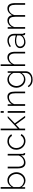

<svg xmlns="http://www.w3.org/2000/svg" viewBox="2348 -3118 993 5729"><g transform="rotate(-90 2844.5 -253.5)"><path d="M321 10Q260 10 207 -22.5Q154 -55 124 -104V0H78V-730H128V-407Q165 -461 215.5 -495Q266 -529 332 -529Q388 -529 431.5 -506Q475 -483 506 -444Q537 -405 553.5 -357Q570 -309 570 -258Q570 -205 551 -156.5Q532 -108 498 -70.5Q464 -33 419 -11.5Q374 10 321 10ZM311 -35Q357 -35 395 -53.5Q433 -72 460.5 -104Q488 -136 503.5 -176Q519 -216 519 -258Q519 -317 494 -368.5Q469 -420 424 -452Q379 -484 320 -484Q276 -484 239 -464.5Q202 -445 174.5 -414Q147 -383 128 -346V-174Q132 -145 150 -119.5Q168 -94 195.5 -75.5Q223 -57 253.5 -46Q284 -35 311 -35Z M685 -220V-520H735V-227Q735 -130 767.5 -82.5Q800 -35 866 -35Q910 -35 950.5 -54.5Q991 -74 1022 -109.5Q1053 -145 1068 -192V-520H1118V-66Q1118 -54 1123.5 -48Q1129 -42 1139 -41V0Q1129 1 1123.5 1Q1118 1 1114 0Q1097 -2 1086 -14.5Q1075 -27 1074 -45L1073 -123Q1039 -61 979.5 -25.5Q920 10 851 10Q769 10 727 -48Q685 -106 685 -220Z M1498 10Q1444 10 1397 -11.5Q1350 -33 1315 -70.5Q1280 -108 1260.5 -157Q1241 -206 1241 -262Q1241 -337 1274 -397Q1307 -457 1365 -493Q1423 -529 1497 -529Q1568 -529 1622 -496.5Q1676 -464 1703 -408L1654 -392Q1631 -435 1588.5 -459.5Q1546 -484 1495 -484Q1438 -484 1392 -455Q1346 -426 1318.5 -375.5Q1291 -325 1291 -262Q1291 -200 1319 -148Q1347 -96 1393.5 -65.5Q1440 -35 1496 -35Q1532 -35 1566.5 -48.5Q1601 -62 1626.5 -84Q1652 -106 1660 -131L1709 -117Q1696 -80 1664 -51.5Q1632 -23 1589.5 -6.5Q1547 10 1498 10Z M2198 0 1995 -278 1872 -165V0H1822V-730H1872V-221L2189 -519H2246L2029 -308L2253 0Z M2344 0V-520H2394V0ZM2344 -638V-730H2394V-638Z M2976 0H2926V-290Q2926 -390 2897.5 -436.5Q2869 -483 2807 -483Q2763 -483 2720.5 -462Q2678 -441 2646.5 -404.5Q2615 -368 2601 -322V0H2551V-520H2598V-396Q2619 -436 2654 -465.5Q2689 -495 2732 -512Q2775 -529 2821 -529Q2864 -529 2893.5 -513.5Q2923 -498 2941.5 -469Q2960 -440 2968 -397Q2976 -354 2976 -299Z M3337 8Q3284 8 3238.5 -14Q3193 -36 3160.5 -74.5Q3128 -113 3109.5 -160.5Q3091 -208 3091 -259Q3091 -312 3108.5 -361Q3126 -410 3158.5 -447.5Q3191 -485 3235 -507Q3279 -529 3333 -529Q3401 -529 3451.5 -493.5Q3502 -458 3537 -407V-520H3583V10Q3583 80 3549 128Q3515 176 3459 199.5Q3403 223 3338 223Q3247 223 3193.5 190Q3140 157 3107 103L3141 80Q3172 132 3225 157Q3278 182 3338 182Q3391 182 3435.5 162.5Q3480 143 3506.5 104.5Q3533 66 3533 10V-104Q3502 -53 3448.5 -22.5Q3395 8 3337 8ZM3349 -35Q3382 -35 3413 -47Q3444 -59 3470 -79.5Q3496 -100 3513 -125Q3530 -150 3533 -175V-346Q3518 -386 3487.5 -417.5Q3457 -449 3419 -466.5Q3381 -484 3341 -484Q3294 -484 3257 -464Q3220 -444 3194.5 -411.5Q3169 -379 3155.5 -338.5Q3142 -298 3142 -258Q3142 -213 3158 -173Q3174 -133 3202.5 -101.5Q3231 -70 3268.5 -52.5Q3306 -35 3349 -35Z M4164 0H4114V-290Q4114 -386 4081 -434.5Q4048 -483 3985 -483Q3944 -483 3903 -462Q3862 -441 3832 -404.5Q3802 -368 3789 -322V0H3739V-730H3789V-396Q3821 -457 3878 -493Q3935 -529 3999 -529Q4043 -529 4074 -513Q4105 -497 4125 -467Q4145 -437 4154.5 -395Q4164 -353 4164 -299Z M4272 -150Q4272 -197 4300 -231.5Q4328 -266 4377 -285.5Q4426 -305 4490 -305Q4530 -305 4573 -298Q4616 -291 4650 -279V-328Q4650 -400 4608.5 -443Q4567 -486 4494 -486Q4455 -486 4413 -470Q4371 -454 4327 -424L4306 -460Q4357 -494 4404.5 -511.5Q4452 -529 4499 -529Q4592 -529 4646 -474Q4700 -419 4700 -324V-66Q4700 -54 4705.5 -48Q4711 -42 4722 -41V0Q4713 1 4707 1Q4701 1 4697 1Q4678 -2 4667.5 -15Q4657 -28 4656 -44V-85Q4620 -40 4563.5 -15Q4507 10 4445 10Q4396 10 4356.5 -11Q4317 -32 4294.5 -68.5Q4272 -105 4272 -150ZM4630 -107Q4640 -120 4645 -132Q4650 -144 4650 -154V-240Q4614 -254 4575 -261Q4536 -268 4495 -268Q4417 -268 4368.5 -237Q4320 -206 4320 -153Q4320 -120 4337 -92Q4354 -64 4384.5 -47Q4415 -30 4455 -30Q4511 -30 4558.5 -51.5Q4606 -73 4630 -107Z M5616 0H5566V-290Q5566 -389 5535.5 -436Q5505 -483 5442 -483Q5378 -483 5328.5 -437.5Q5279 -392 5259 -321V0H5209V-290Q5209 -390 5179 -436.5Q5149 -483 5086 -483Q5022 -483 4972.5 -438.5Q4923 -394 4902 -322V0H4852V-520H4899V-396Q4932 -460 4984 -494.5Q5036 -529 5098 -529Q5163 -529 5204.5 -490.5Q5246 -452 5254 -388Q5291 -458 5342 -493.5Q5393 -529 5458 -529Q5501 -529 5530.5 -513.5Q5560 -498 5579.5 -468.5Q5599 -439 5607.5 -396Q5616 -353 5616 -299Z"/></g></svg>

Font: Raleway Thin Light
Style: Regular
Weight: 300
Version: Version 4.026